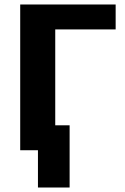

<svg xmlns="http://www.w3.org/2000/svg" viewBox="-20 -669 557 855"><path d="M149 166H290V-111H226V-538H495V-649H70V0H149Z"/></svg>

Font: Play
Style: Bold
Weight: 700
Designer: Jonas Hecksher
Foundry: Jonas Hecksher, Playtypeª, e-types AS
Version: Version 1.002